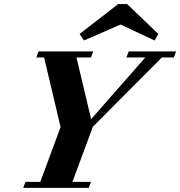

<svg xmlns="http://www.w3.org/2000/svg" viewBox="-20 -913 876 933"><path d="M749.5 -748 731.4 -716.3 565.9 -793.9 388.2 -716.3 366.7 -748 554.2 -893.1H597.7ZM92.8 0 104 -29.3H175.8L274.4 -295.4L194.3 -633.8H156.2L167.5 -663.1H433.1L421.9 -633.8H351.6L422.9 -334L686 -633.8H594.2L605.5 -663.1H835.9L824.7 -633.8H766.6L431.2 -296.9L332 -29.3H422.4L411.1 0Z"/></svg>

Font: Elstob Grade
Style: Italic
Weight: 400
Italic angle: -20°
Designer: Peter S. Baker
Version: Version 1.015